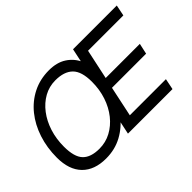

<svg xmlns="http://www.w3.org/2000/svg" viewBox="-124 -1047 1384 1384"><g transform="rotate(-45 567.5 -355.0)"><path d="M301 16Q183 16 118.5 -50Q54 -116 54 -240Q54 -341 83 -429.5Q112 -518 165.5 -584.5Q219 -651 293.5 -688.5Q368 -726 459 -726Q539 -726 592.5 -691.5Q646 -657 673 -598.5Q700 -540 700 -468Q700 -374 672 -287.5Q644 -201 591.5 -132.5Q539 -64 465.5 -24Q392 16 301 16ZM317 -68Q381 -68 436 -97.5Q491 -127 532.5 -179Q574 -231 597 -300Q620 -369 620 -448Q620 -553 575 -597.5Q530 -642 441 -642Q377 -642 323.5 -612Q270 -582 230 -529.5Q190 -477 168 -408Q146 -339 146 -260Q146 -155 187.5 -111.5Q229 -68 317 -68ZM539 0 689 -710H1135L1118 -626H758L709 -397H1057L1039 -315H691L642 -84H1010L993 0Z"/></g></svg>

Font: Geist
Style: Italic
Weight: 400
Italic angle: -12°
Designer: Basement.studio, Andrés Briganti, Mateo Zaragoza
Foundry: Basement.studio, Vercel, Andrés Briganti, Guido Ferreyra, Mateo Zaragoza
Version: Version 1.500